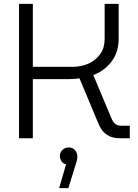

<svg xmlns="http://www.w3.org/2000/svg" viewBox="-20 -720 719 1000"><path d="M79 0V-700H151V-372H357Q405 -372 442.5 -389.5Q480 -407 502.5 -439Q525 -471 525 -516V-700H598V-517Q598 -450 562 -401Q526 -352 466 -329L560 -105Q569 -83 581 -74Q593 -65 614 -65H656V0H604Q563 0 536 -18.5Q509 -37 494 -73L394 -312Q381 -310 368 -309Q355 -308 341 -308H151V0ZM288 260 324 136Q308 132 300 119.5Q292 107 292 93Q292 73 305.5 60.5Q319 48 338 48Q359 48 371 62.5Q383 77 383 95Q383 113 373 140L336 260Z"/></svg>

Font: MuseoModerno Thin Light
Style: Regular
Weight: 300
Version: Version 1.003